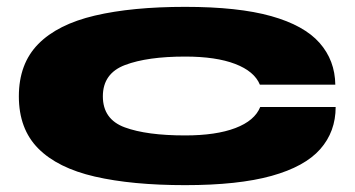

<svg xmlns="http://www.w3.org/2000/svg" viewBox="-20 -525 1034 560"><path d="M959 -213Q959 -141 914 -90Q869 -39 772 -12Q675 15 520 15Q365 15 256.5 -10Q148 -35 91.5 -92Q35 -149 35 -244Q35 -339 91.5 -396.5Q148 -454 256.5 -479.5Q365 -505 520 -505Q675 -505 771 -478Q867 -451 912 -400Q957 -349 958 -278H738Q722 -317 666 -338.5Q610 -360 520 -360Q410 -360 345 -335.5Q280 -311 280 -244Q280 -177 344 -153.5Q408 -130 520 -130Q610 -130 666.5 -151.5Q723 -173 739 -213Z"/></svg>

Font: Syne ExtraBold
Style: Regular
Weight: 800
Designer: Lucas Descroix
Foundry: Bonjour Monde
Version: Version 2.200; ttfautohint (v1.8.4)